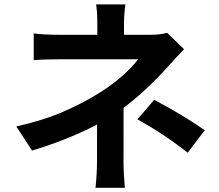

<svg xmlns="http://www.w3.org/2000/svg" viewBox="-20 -817 1017 891"><path d="M555.4 -706.8V-599.1H431.6V-706.8Q431.6 -762 426 -796.6H561.8Q555.4 -748 555.4 -706.8ZM760.5 -509Q714.6 -457.3 655.6 -402.2Q596.7 -347.2 534.7 -303Q458 -248.3 352.8 -201.2Q247.6 -154.1 128.7 -118.2L55.7 -230.2Q183.1 -258.8 279.3 -301.1Q375.5 -343.5 453.6 -393.8Q508.3 -429.2 552.9 -469.5Q597.4 -509.8 620.8 -542H263.2Q186 -542 136.5 -537.6V-661.9Q182.1 -655.5 261 -655.5H676.3Q722.4 -655.5 755.6 -664.6L834.2 -588.4Q794.7 -548.1 760.5 -509ZM553.2 -68.8Q553.2 -13.4 559.3 54.4H423.1Q425.8 34.2 428 -3.2Q430.2 -40.5 430.2 -68.8L430.4 -323.7L553.5 -374.3ZM841.3 -116Q781.7 -161.9 732.3 -194.3Q682.9 -226.8 617.7 -263.4L695.6 -353.8Q770 -313.7 816.9 -285.8Q863.8 -257.8 930.4 -212.9L851.1 -108.4Z"/></svg>

Font: Min Sans VF VF
Style: Regular
Weight: 400
Designer: Jinseong-Kim, NotoSansCJK, Nunito
Foundry: Jinseong-Kim
Version: Version 1.420;Glyphs 3.1.2 (3151)